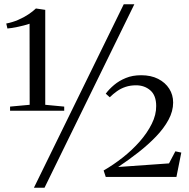

<svg xmlns="http://www.w3.org/2000/svg" viewBox="-20 -835 894 906"><path d="M120 -340.5 119.5 -723Q109.5 -719.5 92.8 -715Q76 -710.5 56 -706.5Q36 -702.5 15 -700.5L9.5 -724Q38.5 -729.5 65.2 -741Q92 -752.5 113.8 -767Q135.5 -781.5 149.5 -795L193.5 -788.5V-340.5L283 -332V-312.5H27.5V-332ZM564 -815H614L190 51H140ZM469 -30.5Q515 -57 559.5 -92Q604 -127 639.5 -167.5Q675 -208 696.2 -250.8Q717.5 -293.5 717 -335Q717 -384.5 689.5 -408.5Q662 -432.5 622 -432.5Q595 -432.5 572.5 -425Q550 -417.5 531.8 -404.5Q513.5 -391.5 498 -376L479 -393Q495 -414.5 518.5 -434.2Q542 -454 573.8 -467Q605.5 -480 646 -480Q692.5 -480 726.2 -462.8Q760 -445.5 778.5 -416.5Q797 -387.5 797 -351Q797 -310 775.2 -269.8Q753.5 -229.5 716.5 -191Q679.5 -152.5 633.2 -116.2Q587 -80 537.5 -47L777.5 -64L807.5 -121L835.5 -115L812.5 0H479Z"/></svg>

Font: Merriweather 120pt Light
Style: Regular
Weight: 300
Version: Version 2.100